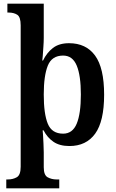

<svg xmlns="http://www.w3.org/2000/svg" viewBox="-20 -780 630 1040"><path d="M14 240V192H23Q50 192 71 180Q92 168 92 123V-643Q92 -688 73.5 -700Q55 -712 27 -712H20V-760H217V-574Q217 -554 215 -526Q213 -498 211.5 -476Q210 -454 209 -452H213Q233 -494 266.5 -520Q300 -546 354 -546Q446 -546 495 -479Q544 -412 544 -267Q544 -123 495.5 -56Q447 11 356 11Q303 11 269.5 -12Q236 -35 216 -74H211Q212 -71 213 -50Q214 -29 215.5 -2.5Q217 24 217 45V126Q217 169 238.5 180.5Q260 192 286 192H301V240ZM322 -56Q373 -56 395.5 -110Q418 -164 418 -268Q418 -371 395.5 -425Q373 -479 322 -479Q261 -479 239 -424.5Q217 -370 217 -268Q217 -163 239 -109.5Q261 -56 322 -56Z"/></svg>

Font: Noto Serif Tamil SemiCondensed SemiBold
Style: Italic
Weight: 600
Width: 4
Italic angle: -12°
Designer: Indian Type Foundry, Tom Grace, and the Monotype Design Team
Foundry: Monotype Imaging Inc.
Version: Version 2.003; ttfautohint (v1.8.4.7-5d5b)